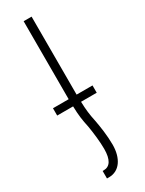

<svg xmlns="http://www.w3.org/2000/svg" viewBox="-193 -512 583 774"><g transform="rotate(-30 98.0 -125.5)"><path d="M6 -121V-87H80C81 -44 85 -19 92 13C98 48 103 91 103 124C103 174 87 198 58 198H53V233H63C111 233 141 190 141 126C141 84 134 38 128 7C121 -25 118 -50 117 -87H190V-121H116V-484H79V-121Z"/></g></svg>

Font: Noto Sans Armenian ExtraCondensed ExtraLight
Style: Regular
Weight: 200
Width: 2
Designer: Monotype Design Team
Foundry: Monotype Imaging Inc.
Version: Version 2.008